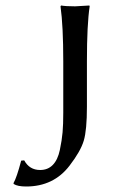

<svg xmlns="http://www.w3.org/2000/svg" viewBox="-20 -668 425 698"><path d="M210 -258V-445Q210 -574 200 -645L202 -648Q219 -645 253 -645L305 -648L306 -645Q296 -579 296 -445V-280Q296 -195 284.5 -156.5Q273 -118 233 -66Q175 10 75 10Q44 10 30 1L29 -2Q41 -23 57 -84L68 -85Q87 -50 126 -50Q154 -50 172 -68.5Q190 -87 197.5 -122.5Q205 -158 207.5 -187Q210 -216 210 -258Z"/></svg>

Font: Libertinus Sans
Style: Regular
Weight: 400
Designer: Philipp H. Poll
Foundry: Khaled Hosny
Version: Version 6.1